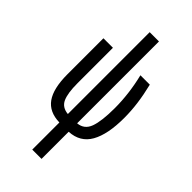

<svg xmlns="http://www.w3.org/2000/svg" viewBox="-301 -838 1156 1156"><g transform="rotate(45 277.5 -260.0)"><path d="M234 240V9Q146 7 104.5 -51.5Q63 -110 63 -231V-537H144V-235Q144 -150 163 -109Q182 -68 234 -63V-760H313V-63Q369 -68 389 -122.5Q409 -177 409 -288Q409 -410 378 -537H458Q475 -467 483 -406Q491 -345 491 -286Q491 -147 448.5 -71.5Q406 4 313 9V240Z"/></g></svg>

Font: Noto Sans ExtraCondensed
Style: Regular
Weight: 400
Width: 2
Designer: Monotype Design Team
Foundry: Monotype Imaging Inc.
Version: Version 2.013; ttfautohint (v1.8.4.7-5d5b)